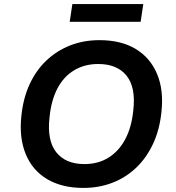

<svg xmlns="http://www.w3.org/2000/svg" viewBox="-20 -912 864 942"><path d="M389 10Q284 10 211.5 -33Q139 -76 106 -156.5Q73 -237 85 -345Q94 -431 125.5 -499Q157 -567 207.5 -615Q258 -663 324 -689Q390 -715 468 -715Q574 -715 645.5 -672Q717 -629 750.5 -549.5Q784 -470 772 -362Q763 -275 731 -206.5Q699 -138 649 -90Q599 -42 533 -16Q467 10 389 10ZM394 -107Q462 -107 513 -139Q564 -171 595 -230Q626 -289 634 -371Q647 -483 601 -540.5Q555 -598 462 -598Q395 -598 343.5 -567Q292 -536 261.5 -477.5Q231 -419 223 -336Q210 -223 256 -165Q302 -107 394 -107ZM322 -805 335 -892H683L670 -805Z"/></svg>

Font: Nunito Sans 8pt
Style: Bold Italic
Weight: 700
Italic angle: -9°
Version: Version 3.101;gftools[0.9.27]